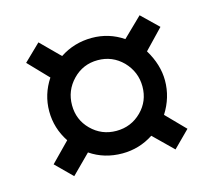

<svg xmlns="http://www.w3.org/2000/svg" viewBox="-78 -744 761 683"><g transform="rotate(-15 302.5 -403.0)"><path d="M395 -496.1Q356.9 -534.2 303.2 -534.2Q248.5 -534.2 210.9 -495.1Q173.8 -456.5 173.8 -402.8Q173.8 -349.1 210.9 -312Q249 -273.9 303.2 -273.9Q357.9 -273.9 396 -312Q433.1 -349.1 433.1 -402.8Q433.1 -456.5 395 -496.1ZM488.8 -649.9 549.8 -590.8 481 -519Q516.1 -460.9 516.1 -402.8Q516.1 -340.3 481 -285.2L548.8 -215.8L488.8 -155.8L418 -225.1Q365.7 -190.9 303.2 -190.9Q236.8 -190.9 185.1 -226.1L116.2 -157.2L56.2 -216.8L125 -287.1Q89.8 -340.3 89.8 -402.8Q89.8 -464.8 125 -518.1L55.2 -590.8L116.2 -649.9L185.1 -581.1Q238.3 -616.2 303.2 -616.2Q366.2 -616.2 418 -581.1Z"/></g></svg>

Font: Sinkin Sans 400 Regular
Style: Regular
Weight: 400
Designer: Keith Bates
Foundry: K-Type
Version: Sinkin Sans (version 1.0)  by Keith Bates   •   © 2014   www